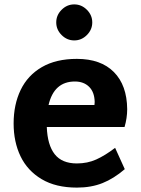

<svg xmlns="http://www.w3.org/2000/svg" viewBox="-20 -841 641 874"><path d="M42 0ZM504 -168 548 -71Q498 -28 446.5 -7.5Q395 13 330 13Q234 13 169.5 -25.5Q105 -64 73.5 -129.5Q42 -195 42 -279Q42 -365 74 -431.5Q106 -498 170.5 -535.5Q235 -573 330 -573Q439 -573 498.5 -513Q558 -453 559 -344Q559 -304 547 -263H193Q196 -181 229 -139Q262 -97 330 -97Q378 -97 418 -115Q458 -133 504 -168ZM201 -363H410Q411 -368 411 -377Q410 -422 385.5 -446Q361 -470 321 -470Q226 -470 201 -363ZM236 -739Q236 -772 260.5 -796.5Q285 -821 318 -821Q351 -821 375.5 -796.5Q400 -772 400 -739Q400 -706 375.5 -681.5Q351 -657 318 -657Q285 -657 260.5 -681.5Q236 -706 236 -739Z"/></svg>

Font: Martel Sans ExtraBold
Style: Regular
Weight: 800
Designer: Dan Reynolds and Mathieu Réguer
Foundry: Dan Reynolds and Mathieu Réguer
Version: Version 1.002; ttfautohint (v1.1) -l 5 -r 5 -G 72 -x 0 -D la